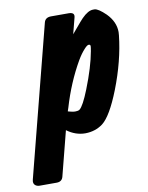

<svg xmlns="http://www.w3.org/2000/svg" viewBox="-146 -587 649 842"><g transform="rotate(-10 178.0 -165.5)"><path d="M37.6 195.3H-37.6Q-48.8 195.3 -56.6 189.5Q-67.4 181.2 -63 164.1L108.9 -505.9Q114.3 -526.4 138.2 -527.3H219.2Q246.6 -526.9 240.7 -504.9L222.2 -433.1L245.6 -460.9Q265.6 -484.9 275.9 -495.6Q304.2 -524.4 326.7 -524.4H333.5Q350.1 -523.4 382.3 -492.2Q419.9 -454.1 419.9 -408.2Q419.9 -402.3 418.9 -393.6Q406.7 -281.7 359.4 -160.6Q316.4 -51.3 277.8 -21.5Q244.6 3.4 199.7 3.9Q156.2 3.9 117.7 -24.4L66.9 173.8Q61.5 195.3 37.6 195.3ZM140.1 -104.5Q142.1 -104 144 -103Q162.1 -97.7 174.3 -98.1Q185.5 -98.1 191.9 -102.5Q209 -115.7 236.3 -184.6Q273.4 -278.3 285.6 -346.7Q288.6 -363.3 288.6 -368.7Q288.6 -376 280.8 -376Q273.9 -376 260.7 -361.3Q244.6 -343.8 229 -317.4Q177.2 -228 145 -119.1Z"/></g></svg>

Font: Allan
Style: Bold
Weight: 700
Version: Version 1.005